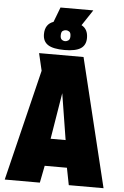

<svg xmlns="http://www.w3.org/2000/svg" viewBox="-64 -1040 698 1084"><g transform="rotate(5 285.0 -497.5)"><path d="M277 -758Q213 -758 183.5 -777Q154 -796 154 -837Q154 -894 202 -911L234 -995H420L361 -906Q398 -887 398 -837Q398 -796 369 -777Q340 -758 277 -758ZM277 -808Q286 -808 295 -814.5Q304 -821 304 -838Q304 -858 295 -864Q286 -870 277 -870Q266 -870 257.5 -864Q249 -858 249 -838Q249 -821 257.5 -814.5Q266 -808 277 -808ZM5 0 159 -630 136 -728H388L565 0H368L349 -97H223L204 0ZM243 -252H328L286 -514Z"/></g></svg>

Font: Protest Strike
Style: Regular
Weight: 400
Designer: Octavio Pardo
Foundry: Ashler Design
Version: Version 2.005; ttfautohint (v1.8.4.7-5d5b)